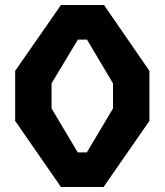

<svg xmlns="http://www.w3.org/2000/svg" viewBox="-20 -750 660 770"><path d="M40.8 -265V-465.8L224.6 -730H397L579.2 -465.8V-265L395.3 0H224.6ZM328.2 -138.8 433.2 -315V-415.8L328.8 -591.2H292.4L186.8 -415.8V-315L291.8 -138.8Z"/></svg>

Font: Monaspace Krypton Var ExLight
Style: Regular
Weight: 200
Designer: Riley Cran and the Lettermatic Team
Version: Version 1.200 (Monaspace Krypton Var)